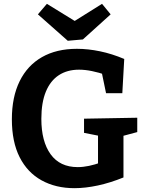

<svg xmlns="http://www.w3.org/2000/svg" viewBox="-20 -971 756 1003"><path d="M369 12Q271 12 197 -29Q123 -70 82.5 -150Q42 -230 42 -348Q42 -464 82.5 -546.5Q123 -629 199 -672.5Q275 -716 382 -716Q440 -716 502.5 -703Q565 -690 629 -663L619 -484H534L510 -600L532 -580Q497 -592 461 -599.5Q425 -607 393 -607Q331 -607 287 -578Q243 -549 219.5 -492Q196 -435 196 -350Q196 -232 244.5 -165Q293 -98 386 -98Q414 -98 445 -104.5Q476 -111 509 -123L492 -93V-283L515 -258L419 -277V-351L697 -356V-281L611 -258L625 -283V-44Q556 -16 491 -2Q426 12 369 12ZM513 -951 558 -896 413 -765 334 -758 178 -896 225 -951 420 -831 323 -832Z"/></svg>

Font: Bitter Thin
Style: Bold
Weight: 700
Version: Version 3.021